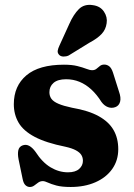

<svg xmlns="http://www.w3.org/2000/svg" viewBox="-20 -752 547 785"><path d="M258 -47.5Q288 -47.5 303.5 -61.2Q319 -75 319 -94.5Q319 -108 312.5 -118.5Q306 -129 290.2 -137.5Q274.5 -146 247.5 -152Q168 -168 121.8 -192.5Q75.5 -217 56 -250.5Q36.5 -284 36.5 -326Q36.5 -400.5 88 -444Q139.5 -487.5 241.5 -487.5Q274 -487.5 296 -482Q318 -476.5 332.5 -470.8Q347 -465 357 -465Q367.5 -465 374.5 -470.8Q381.5 -476.5 388.5 -482.2Q395.5 -488 406.5 -488Q417.5 -488 426.8 -480.8Q436 -473.5 442 -455L466.5 -377.5Q475.5 -352.5 471 -336Q466.5 -319.5 451.5 -314Q436.5 -308.5 421.5 -314Q406.5 -319.5 395 -335Q375.5 -366 353 -386.5Q330.5 -407 305 -417.5Q279.5 -428 250.5 -428Q216 -428 199 -413.2Q182 -398.5 182 -375Q182 -359.5 190.2 -348Q198.5 -336.5 218.8 -327.8Q239 -319 274.5 -311.5Q342 -300 383.5 -277Q425 -254 444.2 -220.5Q463.5 -187 463.5 -142Q463.5 -96 438.8 -61Q414 -26 370 -6.8Q326 12.5 269 12.5Q232.5 12.5 210.5 6.5Q188.5 0.5 175.8 -5.5Q163 -11.5 155 -11.5Q144.5 -11.5 136.2 -5.5Q128 0.5 120 6.5Q112 12.5 102 12.5Q92 12.5 84 5Q76 -2.5 72.5 -20.5L56 -100Q51.5 -123 55 -138Q58.5 -153 73.5 -158Q87 -162.5 99.8 -155.5Q112.5 -148.5 125 -131.5Q153 -88 187 -67.8Q221 -47.5 258 -47.5ZM263.5 -654.5Q280.5 -693 302.5 -714.8Q324.5 -736.5 359.5 -731Q390 -727 405 -704.5Q420 -682 416 -657Q412.5 -631 395.2 -612.8Q378 -594.5 345 -577L260.5 -525Q250.5 -520.5 239.5 -520.8Q228.5 -521 222 -527.5Q214.5 -535.5 216 -544.8Q217.5 -554 222.5 -564.5Z"/></svg>

Font: Fraunces 28pt Soft Wonky
Style: Bold
Weight: 700
Version: Version 1.000;[b76b70a41]